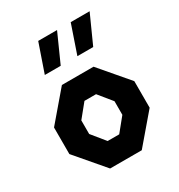

<svg xmlns="http://www.w3.org/2000/svg" viewBox="-191 -949 1003 1077"><g transform="rotate(-30 310.0 -411.0)"><path d="M207.5 0H412.5L570 -184.5V-356.5L412.5 -541H207.5L50 -356.5V-184.5ZM152.5 -637.5H255.5L338 -821.5H216ZM202.5 -226.5V-314.5L272.5 -400.5H347.5L417.5 -314.5V-226.5L347.5 -140.5H272.5ZM363.5 -637.5H466L549 -821.5H426.5Z"/></g></svg>

Font: Monaspace Krypton ExtraBold
Style: Regular
Weight: 800
Designer: Riley Cran & the Lettermatic Team
Foundry: Lettermatic
Version: Version 1.101 (Monaspace Krypton)